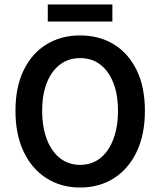

<svg xmlns="http://www.w3.org/2000/svg" viewBox="-20 -824 714 856"><path d="M337 12Q252 12 187 -29.5Q122 -71 85.5 -147.5Q49 -224 49 -330Q49 -436 85.5 -511Q122 -586 187 -626Q252 -666 337 -666Q423 -666 488 -626Q553 -586 589.5 -511Q626 -436 626 -330Q626 -224 589.5 -147.5Q553 -71 488 -29.5Q423 12 337 12ZM337 -89Q389 -89 426.5 -118.5Q464 -148 485 -202.5Q506 -257 506 -330Q506 -403 485 -455.5Q464 -508 426.5 -536.5Q389 -565 337 -565Q286 -565 248 -536.5Q210 -508 189 -455.5Q168 -403 168 -330Q168 -257 189 -202.5Q210 -148 248 -118.5Q286 -89 337 -89ZM193 -728V-804H481V-728Z"/></svg>

Font: Source Sans 3 ExtraLight SemiBold
Style: Regular
Weight: 600
Version: Version 3.052;hotconv 1.1.0;makeotfexe 2.6.0